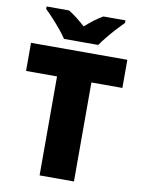

<svg xmlns="http://www.w3.org/2000/svg" viewBox="-99 -994 789 1062"><g transform="rotate(10 295.5 -463.5)"><path d="M392 0H199V-556H25V-714H566V-556H392ZM201 -767Q186 -790 163.5 -817Q141 -844 117.5 -869.5Q94 -895 75 -913V-927H201Q227 -911 248.5 -894Q270 -877 296 -854Q322 -877 345 -894.5Q368 -912 394 -927H518V-913Q501 -896 477.5 -870.5Q454 -845 431.5 -817.5Q409 -790 393 -767Z"/></g></svg>

Font: Noto Sans Syriac Eastern Black
Style: Regular
Weight: 900
Designer: Patrick Giasson and the Monotype Design Team
Foundry: Monotype Imaging Inc.
Version: Version 3.001; ttfautohint (v1.8.4.7-5d5b)